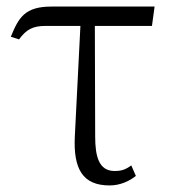

<svg xmlns="http://www.w3.org/2000/svg" viewBox="-20 -556 526 585"><path d="M314 9C346 9 374 -4 394 -20L380 -52C362 -39 350 -35 329 -35C281 -35 270 -80 270 -140L269 -477H443L451 -536H137C56 -536 37 -503 13 -444L38 -436C60 -466 80 -477 118 -477H225L208 -141C203 -41 232 9 314 9Z"/></svg>

Font: Noto Serif Light
Style: Regular
Weight: 300
Designer: Monotype Design Team
Foundry: Monotype Imaging Inc.
Version: Version 2.013